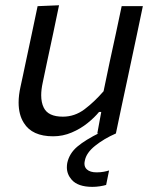

<svg xmlns="http://www.w3.org/2000/svg" viewBox="-20 -520 598 748"><path d="M187 11Q105 11 73 -41Q52.5 -73 52.5 -120.5Q52.5 -149 60 -182.5Q64.5 -203.5 69 -224Q73 -244.5 79 -271.5Q92.5 -336.5 104 -389Q115 -441 126.5 -496L210 -499.5Q198.5 -444.5 187.5 -391.5Q176 -338.5 163.5 -279.5L146.5 -198.5Q140.5 -171 140.5 -149Q140.5 -120.5 150.5 -100.5Q167.5 -65.5 225 -65.5Q271 -65.5 309.2 -94.2Q347.5 -123 383.5 -164.5L407.5 -279.5Q420.5 -338 431.5 -389.8Q442.5 -441.5 454 -496H536.5Q525 -441 514 -388.5Q502.5 -336 489 -271L478 -219Q464.5 -157.5 453.8 -106.2Q443 -55 431.5 0H359L374.5 -84H366Q348.5 -62.5 321.2 -40.5Q294 -18.5 259.5 -3.8Q225 11 187 11ZM340 208Q284 208 259.5 180.5Q240.5 159 240.5 132Q240.5 123.5 242 115Q250 77.5 281.5 51Q313 24.5 370 -3.5L374 -22L417.5 -26L431.5 0Q385.5 20 350.8 47.8Q316 75.5 310.5 106Q309 112.5 309 117.5Q309 131.5 318.5 140Q331 151.5 356.5 151.5Q372 151.5 384.8 149Q397.5 146.5 405 144L393.5 200.5Q383.5 203.5 368.8 205.8Q354 208 340 208Z"/></svg>

Font: Heraclito
Style: Italic
Weight: 400
Italic angle: -12°
Designer: Kostas Bartsokas (font) & Cristiano Sobral (main changes)
Foundry: Kostas Bartsokas (font) & Cristiano Sobral (main changes)
Version: Version 1.00;July 8, 2020;FontCreator 13.0.0.2655 64-bit